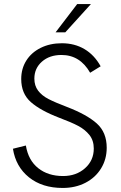

<svg xmlns="http://www.w3.org/2000/svg" viewBox="-20 -921 599 950"><path d="M44 -185 108 -201Q120 -128 169 -89Q218 -50 292 -50Q357 -50 400.5 -88.5Q444 -127 444 -186Q444 -226 422.5 -253Q401 -280 367 -298Q333 -316 274 -338Q180 -374 132.5 -416Q85 -458 85 -530Q85 -581 110 -621Q135 -661 181 -684Q227 -707 286 -707Q349 -707 398 -678Q447 -649 478 -593L426 -561Q376 -649 284 -649Q225 -649 187.5 -616Q150 -583 150 -532Q150 -497 168.5 -472.5Q187 -448 220 -431Q253 -414 311 -392Q410 -354 459 -310Q508 -266 508 -190Q508 -133 480 -87.5Q452 -42 402.5 -16.5Q353 9 290 9Q189 9 123.5 -43.5Q58 -96 44 -185ZM362 -901H430L303 -761H255Z"/></svg>

Font: Hanken Grotesk Light
Style: Regular
Weight: 300
Designer: Alfredo Marco Pradil
Foundry: Hanken Design Co.
Version: Version 3.014